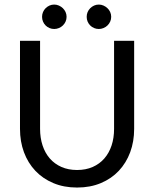

<svg xmlns="http://www.w3.org/2000/svg" viewBox="-20 -822 682 849"><path d="M68.4 0ZM320.8 -70.3Q359.4 -70.3 389.9 -83.7Q420.4 -97.2 441.4 -121.3Q462.4 -145.5 473.4 -178.7Q484.4 -211.9 484.4 -252V-641.6H573.2V-252Q573.2 -196.3 555.7 -148.9Q538.1 -101.6 505.6 -66.9Q473.1 -32.2 426.3 -12.5Q379.4 7.3 320.8 7.3Q262.2 7.3 215.6 -12.5Q168.9 -32.2 136.2 -66.9Q103.5 -101.6 85.9 -148.9Q68.4 -196.3 68.4 -252V-641.6H157.2V-252.4Q157.2 -212.4 168.2 -179Q179.2 -145.5 200.2 -121.3Q221.2 -97.2 251.7 -83.7Q282.2 -70.3 320.8 -70.3ZM274.4 -747.6Q274.4 -736.3 270 -726.6Q265.6 -716.8 258.1 -709.5Q250.5 -702.1 240.5 -698Q230.5 -693.8 219.7 -693.8Q208.5 -693.8 198.7 -698Q189 -702.1 181.6 -709.5Q174.3 -716.8 170.2 -726.6Q166 -736.3 166 -747.6Q166 -758.8 170.2 -768.6Q174.3 -778.3 181.6 -785.6Q189 -793 198.7 -797.4Q208.5 -801.8 219.7 -801.8Q230.5 -801.8 240.5 -797.4Q250.5 -793 258.1 -785.6Q265.6 -778.3 270 -768.6Q274.4 -758.8 274.4 -747.6ZM471.7 -747.6Q471.7 -736.3 467.3 -726.6Q462.9 -716.8 455.3 -709.5Q447.8 -702.1 437.7 -698Q427.7 -693.8 417 -693.8Q405.8 -693.8 396 -698Q386.2 -702.1 378.9 -709.5Q371.6 -716.8 367.4 -726.6Q363.3 -736.3 363.3 -747.6Q363.3 -758.8 367.4 -768.6Q371.6 -778.3 378.9 -785.6Q386.2 -793 396 -797.4Q405.8 -801.8 417 -801.8Q427.7 -801.8 437.7 -797.4Q447.8 -793 455.3 -785.6Q462.9 -778.3 467.3 -768.6Q471.7 -758.8 471.7 -747.6Z"/></svg>

Font: Carlito
Style: Regular
Weight: 400
Designer: Lukasz Dziedzic
Foundry: tyPoland Lukasz Dziedzic
Version: Version 1.104